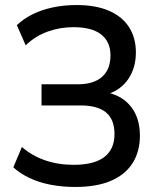

<svg xmlns="http://www.w3.org/2000/svg" viewBox="-20 -734 637 763"><path d="M279 9Q227 9 180.5 0Q134 -9 96.5 -27Q59 -45 33 -69L67 -150Q107 -115 159 -97Q211 -79 273 -79Q354 -79 394.5 -110Q435 -141 435 -201Q435 -259 401.5 -287Q368 -315 300 -315H145V-399H289Q352 -399 385.5 -428.5Q419 -458 419 -514Q419 -568 382 -597Q345 -626 272 -626Q218 -626 169.5 -608.5Q121 -591 82 -554L47 -634Q74 -660 111 -678Q148 -696 192 -705Q236 -714 284 -714Q360 -714 412.5 -691.5Q465 -669 492.5 -626.5Q520 -584 520 -526Q520 -465 490.5 -421Q461 -377 408 -360V-366Q469 -352 502.5 -307.5Q536 -263 536 -195Q536 -132 507 -86Q478 -40 421 -15.5Q364 9 279 9Z"/></svg>

Font: Nunito Sans 10pt SemiCondensed SemiBold
Style: Regular
Weight: 600
Width: 4
Designer: Vernon Adams
Foundry: Vernon Adams
Version: Version 3.101;gftools[0.9.27]